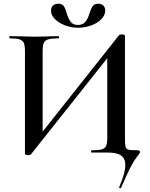

<svg xmlns="http://www.w3.org/2000/svg" viewBox="-20 -819 806 1031"><path d="M626 192Q623 192 621 190Q619 188 620 186Q653 110 653 67Q653 31 629.5 15.5Q606 0 556 0H472Q469 0 469 -6Q469 -12 472 -12Q510 -12 527 -17Q544 -22 550 -36Q556 -50 556 -81V-539L585 -543L146 10Q143 14 132 14Q125 14 119.5 12Q114 10 114 7V-544Q114 -574 108 -588Q102 -602 85.5 -607.5Q69 -613 33 -613Q30 -613 30 -619Q30 -625 33 -625L88 -624Q134 -622 161 -622Q198 -622 246 -624L294 -625Q297 -625 297 -619Q297 -613 294 -613Q256 -613 238.5 -607.5Q221 -602 215 -588Q209 -574 209 -544V-82L181 -77L620 -631Q623 -634 634 -634Q651 -634 651 -627V-81Q651 -44 654 -31.5Q657 -19 669.5 -15.5Q682 -12 719 -12Q732 -12 732 -2Q732 2 707 35Q682 68 630 190Q629 192 626 192ZM460 -746Q469 -773 478 -786Q487 -799 507 -799Q525 -799 535 -789Q545 -779 545 -762Q545 -738 524.5 -716.5Q504 -695 470 -682.5Q436 -670 399 -670Q362 -670 328.5 -683Q295 -696 274.5 -717Q254 -738 254 -762Q254 -779 264.5 -789Q275 -799 293 -799Q314 -799 323 -785.5Q332 -772 339 -745Q348 -717 360.5 -701Q373 -685 398 -685Q424 -685 438 -701.5Q452 -718 460 -746Z"/></svg>

Font: Cormorant Infant SemiBold
Style: Regular
Weight: 600
Designer: Christian Thalmann (Catharsis Fonts)
Foundry: Catharsis Fonts
Version: Version 4.000